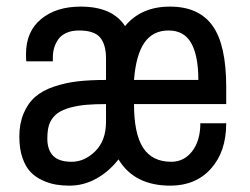

<svg xmlns="http://www.w3.org/2000/svg" viewBox="-20 -555 763 587"><path d="M362.3 -475.2Q411.4 -534.8 499.6 -534.8Q587.7 -534.8 629.7 -476.5Q671.6 -418.3 671.6 -289.3V-236.8H389.7Q389.7 -146 417.5 -103.2Q445.3 -60.4 503.5 -60.4Q542.6 -60.4 567.5 -92.5Q592.5 -124.7 592.5 -178.1H671.6Q671.6 -91.2 624.9 -39.3Q578.2 12.6 500.9 12.6Q390.5 12.6 342.3 -67.8Q313.2 -30.4 274.5 -8.9Q235.9 12.6 192 12.6Q170.3 12.6 151 9.3Q131.6 6.1 110.3 -3.5Q89.1 -13 73.8 -28.7Q58.6 -44.3 48.9 -71.7Q39.1 -99 39.1 -138.1Q39.1 -177.2 52.3 -208.5Q65.6 -239.8 88 -259.1Q110.3 -278.5 145.1 -290.2Q179.8 -301.9 217.4 -306.3Q255 -310.6 304.1 -310.6V-377.1Q304.1 -418.3 286.3 -440.1Q268.5 -461.8 221.5 -461.8Q199.4 -461.8 183.3 -454.6Q167.2 -447.4 158.6 -435.3Q149.9 -423.1 145.7 -409.2Q141.6 -395.3 141.6 -379.7V-367.5H60.4Q59.5 -372.7 59.5 -389.7Q59.5 -458.7 105.6 -496.7Q151.6 -534.8 226.8 -534.8Q323.6 -534.8 362.3 -475.2ZM389.7 -310.6H586.4Q586.4 -384.4 564.7 -423.1Q543 -461.8 495.2 -461.8Q447.4 -461.8 421.6 -424.6Q395.7 -387.5 389.7 -310.6ZM304.1 -236.8Q269.8 -236.8 244.1 -234.6Q218.5 -232.4 195 -226.1Q171.6 -219.8 156.8 -209.4Q142.1 -199 133.4 -181.8Q124.7 -164.6 124.7 -131Q124.7 -97.3 142.3 -78.8Q159.9 -60.4 199.2 -60.4Q238.5 -60.4 271.3 -92.7Q304.1 -125.1 304.1 -182.5Z"/></svg>

Font: Puralecka Narrow
Style: Regular
Weight: 400
Designer: Hector Gatti, Marcela Romero, Pablo Cosgaya and Nicolas Silva
Version: Version 1.004;PS 001.004;hotconv 1.0.70;makeotf.lib2.5.58329